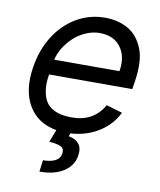

<svg xmlns="http://www.w3.org/2000/svg" viewBox="-85 -621 754 902"><g transform="rotate(10 292.0 -170.0)"><path d="M277.3 11 271.3 25.6Q302.9 30.5 320.3 50.8Q337.7 71 331 109.4Q323.2 156.6 279.8 184.8Q236.5 213.1 164.8 213.1L171.9 157.7Q207 157.7 229.4 146.7Q251.8 135.7 255.7 112.2Q259.9 88.8 244.3 79.4Q228.7 70 186.1 66.8L209.2 7.5Q116.5 -8.9 74.4 -82.6Q32.3 -156.2 51.1 -268.5Q64.6 -351.6 105.8 -416.2Q147 -480.8 209 -516.7Q271 -552.6 343.8 -552.6Q373.2 -552.6 399.7 -546.5Q426.1 -540.5 451 -527Q475.9 -513.5 493.8 -492.4Q511.7 -471.2 524.3 -440.9Q536.9 -410.5 538.7 -370.6Q540.5 -330.6 532.7 -279.8L527 -244.3H130.3Q123.6 -204.5 127.1 -174.4Q130.7 -144.2 141 -123.2Q151.3 -102.3 170.5 -89Q189.6 -75.6 214.3 -69.8Q239 -63.9 271.3 -63.9Q322.1 -63.9 360.4 -85.4Q398.8 -106.9 421.9 -149.1L498.6 -126.4Q470.2 -67.5 411.6 -30.5Q353 6.4 277.3 11ZM142 -316.8H453.1Q465.2 -387.1 431.8 -432.2Q398.4 -477.3 331 -477.3Q297.9 -477.3 265.4 -463.1Q233 -448.9 208.3 -426Q183.6 -403.1 166 -374.5Q148.4 -345.9 142 -316.8Z"/></g></svg>

Font: Karasuma Gothic
Style: Italic
Weight: 400
Italic angle: -9.39999°
Designer: Rasmus Andersson / Ryoko Nishizuka
Foundry: Genbu
Version: Version 1.00